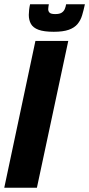

<svg xmlns="http://www.w3.org/2000/svg" viewBox="-35 -880 418 900"><path d="M-15 0 131 -688H285L138 0ZM217 -731Q171 -731 145.5 -740.5Q120 -750 110 -768Q100 -786 100 -810Q100 -821 101.5 -834Q103 -847 106 -860H194Q193 -854 192 -848Q191 -842 191 -837Q191 -827 197.5 -820.5Q204 -814 224 -814Q244 -814 254 -820.5Q264 -827 268.5 -837.5Q273 -848 275 -860H363Q357 -832 350 -808.5Q343 -785 328.5 -767.5Q314 -750 287.5 -740.5Q261 -731 217 -731Z"/></svg>

Font: Saira Condensed Black
Style: Italic
Weight: 900
Width: 3
Italic angle: -12°
Designer: Hector Gatti with collaboration of the Omnibus-Type team
Foundry: Omnibus-Type
Version: Version 1.101